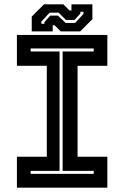

<svg xmlns="http://www.w3.org/2000/svg" viewBox="-20 -860 570 880"><path d="M57.5 0V-141.5H194.5V-558.5H57.5V-700H472V-558.5H335.5V-141.5H472V0ZM120.5 -63H409.5V-77H267V-624H409.5V-638H120.5V-624H253V-77H120.5ZM125.5 -716V-784L181.5 -840H270.5L298.5 -812H307.5V-840H403.5V-772L347.5 -716H258.5L230.5 -744H221.5V-716ZM169.5 -751H183.5V-759L210.5 -788.5H245.5L280.5 -755H324.5L362.5 -796V-806H348.5V-798L321.5 -768.5H282.5L248.5 -802H207.5L169.5 -761Z"/></svg>

Font: Tourney Thin
Style: Bold
Weight: 700
Version: Version 1.015